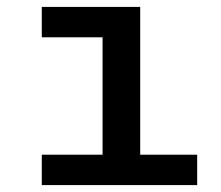

<svg xmlns="http://www.w3.org/2000/svg" viewBox="-20 -536 640 556"><path d="M101 0H551V-88H386V-516H101V-428H277V-88H101Z"/></svg>

Font: IBM Mono Medium
Style: Regular
Weight: 500
Monospace: yes
Designer: Mike Abbink, Paul van der Laan, Pieter van Rosmalen
Foundry: Bold Monday
Version: Version 2.3